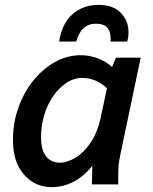

<svg xmlns="http://www.w3.org/2000/svg" viewBox="-20 -755 626 786"><path d="M33 -181Q33 -252 55.5 -315Q78 -378 117 -426Q156 -474 206 -501.5Q256 -529 310 -529Q345 -529 378.5 -517Q412 -505 439 -481L455 -519H556L473 -124Q468 -101 466 -81.5Q464 -62 464 -39V0H356L358 -77Q326 -35 283 -12Q240 11 191 11Q123 11 78 -40.5Q33 -92 33 -181ZM148 -194Q148 -140 169 -114.5Q190 -89 224 -89Q256 -89 290 -110Q324 -131 351 -171Q378 -211 391 -268L418 -394Q372 -436 317 -436Q282 -436 251.5 -415.5Q221 -395 197.5 -361Q174 -327 161 -283.5Q148 -240 148 -194ZM506 -624Q506 -610 504.5 -601Q503 -592 501 -585H432Q433 -590 433 -592Q433 -594 433 -597Q433 -626 419 -642Q405 -658 373 -658Q312 -658 292 -585H222Q234 -660 277.5 -697.5Q321 -735 384 -735Q444 -735 475 -702Q506 -669 506 -624Z"/></svg>

Font: Radio Canada Medium
Style: Italic
Weight: 500
Italic angle: -12°
Designer: Charles Daoud, Etienne Aubert Bonn, Alexandre Saumier Demers, Jacques Le Bailly
Foundry: Radio-Canada
Version: Version 2.104; ttfautohint (v1.8.4.7-5d5b);gftools[0.9.28.de